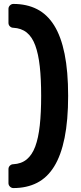

<svg xmlns="http://www.w3.org/2000/svg" viewBox="-20 -796 412 975"><path d="M48 159Q38 159 30.5 151.5Q23 144 23 134V63Q23 52 30.5 45Q38 38 47 38Q88 36 115.5 13.5Q143 -9 159 -52Q175 -95 182 -159Q189 -223 189 -309Q189 -395 182 -458.5Q175 -522 159 -565.5Q143 -609 115.5 -631Q88 -653 47 -655Q38 -655 30.5 -662Q23 -669 23 -680V-751Q23 -761 30.5 -768.5Q38 -776 48 -776Q116 -776 168 -749.5Q220 -723 255 -667Q290 -611 308 -522.5Q326 -434 326 -309Q326 -185 308 -96Q290 -7 255 49.5Q220 106 168 132.5Q116 159 48 159Z"/></svg>

Font: Rubik Light SemiBold
Style: Regular
Weight: 600
Version: Version 2.300;gftools[0.9.30]